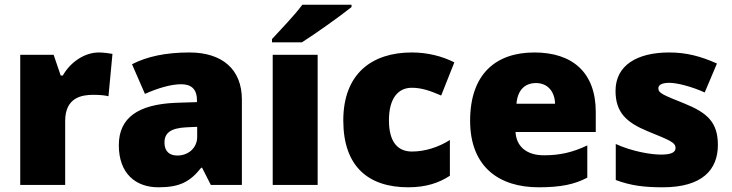

<svg xmlns="http://www.w3.org/2000/svg" viewBox="-20 -786 3111 816"><path d="M400 -563C337 -563 277 -519 247 -465H238L208 -553H66V0H257V-272C257 -372 328 -383 376 -383C411 -383 428 -380 441 -377L458 -557C447 -559 421 -563 400 -563Z M785 -563C685 -563 605 -546 541 -513L596 -387C650 -411 706 -428 750 -428C791 -428 817 -409 817 -360V-352L725 -349C569 -342 485 -287 485 -169C485 -48 557 10 653 10C745 10 788 -14 835 -73H839L876 0H1008V-363C1008 -491 925 -563 785 -563ZM774 -245 818 -247V-204C818 -157 780 -125 734 -125C701 -125 679 -142 679 -180C679 -220 704 -242 774 -245Z M1474 -756V-766H1265C1232 -721 1170 -657 1136 -620V-606H1263C1317 -640 1427 -718 1474 -756ZM1330 0V-553H1139V0Z M1715 10C1791 10 1846 -9 1892 -39V-191C1843 -160 1786 -142 1731 -142C1673 -142 1633 -179 1633 -275C1633 -368 1672 -413 1730 -413C1772 -413 1809 -400 1855 -380L1911 -521C1859 -547 1798 -563 1730 -563C1563 -563 1439 -475 1439 -274C1439 -77 1547 10 1715 10Z M2251 -563C2088 -563 1978 -472 1978 -273C1978 -76 2102 10 2269 10C2365 10 2423 -3 2476 -31V-168C2415 -139 2361 -126 2292 -126C2214 -126 2174 -167 2171 -225H2512V-310C2512 -479 2412 -563 2251 -563ZM2258 -433C2310 -433 2338 -394 2339 -345H2175C2180 -406 2213 -433 2258 -433Z M3031 -170C3031 -267 2985 -307 2889 -346C2797 -383 2778 -390 2778 -411C2778 -426 2795 -434 2825 -434C2858 -434 2920 -418 2975 -393L3027 -516C2958 -547 2897 -563 2824 -563C2687 -563 2596 -508 2596 -400C2596 -309 2641 -266 2733 -228C2826 -190 2851 -181 2851 -157C2851 -138 2832 -129 2789 -129C2747 -129 2667 -142 2597 -174V-21C2661 3 2718 10 2797 10C2965 10 3031 -65 3031 -170Z"/></svg>

Font: Noto Sans Sinhala UI Black
Style: Regular
Weight: 900
Designer: Jelle Bosma - Monotype Design Team
Foundry: Monotype Imaging Inc.
Version: Version 2.006